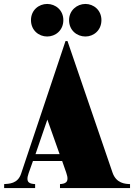

<svg xmlns="http://www.w3.org/2000/svg" viewBox="-20 -953 680 973"><path d="M1 -20V0H158V-20C134 -22 107 -24 125 -75L147 -137H295L316 -77C334 -26 308 -22 284 -20V0H639V-20C615 -21 569 -23 550 -79L322 -745H312L87 -73C70 -21 25 -22 1 -20ZM160 -172 220 -347 282 -172ZM219 -768C261 -768 301 -799 301 -851C301 -902 261 -933 219 -933C177 -933 137 -902 137 -851C137 -799 177 -768 219 -768ZM413 -768C454 -768 494 -799 494 -851C494 -902 454 -933 413 -933C370 -933 330 -900 330 -851C330 -799 370 -768 413 -768Z"/></svg>

Font: Sprat Condensed Black
Style: Regular
Weight: 900
Designer: Ethan Nakache
Foundry: Collletttivo
Version: Version 2.000;Glyphs 3.2 (3217)